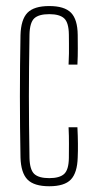

<svg xmlns="http://www.w3.org/2000/svg" viewBox="-20 -626 324 651"><path d="M212.5 -407Q213.5 -427 213.8 -444.8Q214 -462.5 213.8 -478.8Q213.5 -495 213.5 -509Q213 -549.5 197.5 -563.8Q182 -578 147 -578Q111.5 -578 96.2 -563.8Q81 -549.5 80 -509Q79 -448 78.5 -397.5Q78 -347 78 -299.8Q78 -252.5 78.5 -202Q79 -151.5 80 -90.5Q81 -50.5 96.2 -36.2Q111.5 -22 147 -22Q182 -22 197.5 -36.2Q213 -50.5 213.5 -90.5Q213.5 -113 213.8 -138.2Q214 -163.5 212.5 -194.5H242.5Q244 -164.5 244.2 -139Q244.5 -113.5 243.5 -92Q242 -40 220.2 -17.2Q198.5 5.5 147 5.5Q95.5 5.5 73.2 -17.2Q51 -40 49.5 -92Q48.5 -142.5 48 -194.8Q47.5 -247 47.5 -299.5Q47.5 -352 48 -404.2Q48.5 -456.5 49.5 -507Q51 -560 73.2 -582.8Q95.5 -605.5 147 -605.5Q198.5 -605.5 220.8 -582.8Q243 -560 243.5 -507.5Q243.5 -487 243.8 -462Q244 -437 242.5 -407Z"/></svg>

Font: Big Shoulders Display Thin ExtraLight
Style: Regular
Weight: 250
Version: Version 2.002